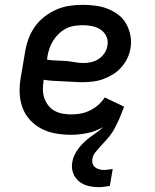

<svg xmlns="http://www.w3.org/2000/svg" viewBox="-20 -548 640 792"><path d="M387 224Q364 224 342.5 218.5Q321 213 305 199.5Q289 186 281.5 165.5Q274 145 278 122Q280 107 287 92Q294 77 304 64Q314 51 326.5 39Q339 27 352.5 17Q366 7 380 -2.5Q394 -12 405 -24Q375 -6 340.5 1Q306 8 274 8Q241 8 209.5 2.5Q178 -3 151 -17Q124 -31 103.5 -53.5Q83 -76 72.5 -105Q62 -134 61 -166Q60 -198 66 -231L83 -331Q87 -358 96.5 -385Q106 -412 122.5 -436Q139 -460 162.5 -478.5Q186 -497 212.5 -508.5Q239 -520 266.5 -524Q294 -528 321 -528Q348 -528 374.5 -524.5Q401 -521 425 -511.5Q449 -502 469 -486.5Q489 -471 501 -449Q513 -427 518 -401Q523 -375 518 -348Q515 -327 505 -307Q495 -287 480 -270Q465 -253 445.5 -241Q426 -229 405 -221.5Q384 -214 362.5 -211.5Q341 -209 320 -209Q300 -209 280 -210.5Q260 -212 240 -212.5Q220 -213 199.5 -214.5Q179 -216 160 -219V-217Q157 -199 157 -180Q157 -161 162.5 -144.5Q168 -128 178.5 -114Q189 -100 204 -91.5Q219 -83 237 -79.5Q255 -76 274 -76Q293 -76 312.5 -79.5Q332 -83 350.5 -92Q369 -101 385 -115Q401 -129 412 -146L492 -108Q486 -94 480.5 -79Q475 -64 468.5 -50Q462 -36 454.5 -21.5Q447 -7 437.5 6Q428 19 417 31Q406 43 395 55Q384 67 373.5 80Q363 93 361 108Q359 118 362.5 127.5Q366 137 373 142.5Q380 148 389.5 150.5Q399 153 409 153Q418 153 427 151.5Q436 150 445 149L433 219Q421 221 409.5 222.5Q398 224 387 224ZM325 -288Q341 -288 357.5 -292Q374 -296 388 -305.5Q402 -315 411.5 -329.5Q421 -344 423 -360Q427 -380 419 -397.5Q411 -415 395.5 -425.5Q380 -436 361 -440Q342 -444 322 -444Q305 -444 287.5 -441.5Q270 -439 254 -431Q238 -423 224.5 -410.5Q211 -398 201 -383Q191 -368 185 -351Q179 -334 176 -317L174 -302Q192 -299 211.5 -298.5Q231 -298 250.5 -296.5Q270 -295 288 -291.5Q306 -288 325 -288Z"/></svg>

Font: Iosevka Etoile Medium
Style: Italic
Weight: 500
Italic angle: -9°
Designer: Belleve Invis
Foundry: Belleve Invis
Version: Version 22.1.2; ttfautohint (v1.8.4)